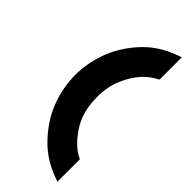

<svg xmlns="http://www.w3.org/2000/svg" viewBox="-319 -800 1111 1111"><g transform="rotate(45 236.5 -245.0)"><path d="M429.7 -753.9Q302.7 -713.9 222.7 -630.9Q143.6 -547.9 105.5 -452.1Q85 -400.4 75.2 -347.7Q65.4 -294.9 65.4 -246.1Q65.4 -197.3 75.2 -144.5Q85 -91.8 105.5 -39.1Q143.6 56.6 223.6 139.6Q302.7 222.7 429.7 263.7Q429.7 203.1 429.7 80.1Q362.3 50.8 303.7 -35.2Q245.1 -120.1 245.1 -244.1Q245.1 -330.1 273.4 -395.5Q301.8 -461.9 341.8 -505.9Q363.3 -529.3 385.7 -544.9Q408.2 -561.5 429.7 -571.3Q429.7 -631.8 429.7 -753.9Z"/></g></svg>

Font: Avakin
Style: Bold
Weight: 700
Designer: Herb Lubalin, Tom Carnase, Ed Benguiat, Adobe Type Staff
Version: Version 1.0